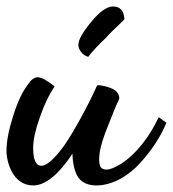

<svg xmlns="http://www.w3.org/2000/svg" viewBox="-21 -541 532 591"><path d="M145 -276.9C122.6 -294.4 106 -303.2 95.2 -303.2C84.5 -303.2 74.2 -295.4 64 -279.8C47.9 -258.3 32.7 -226.6 19.5 -184.1C5.9 -141.6 -1 -106 -1 -77.1C-1 -41 19 29.8 81.1 29.8C118.2 29.8 158.7 -2.9 202.1 -67.9C202.1 -60.5 202.6 -54.2 203.1 -49.8C204.6 -35.6 207 -23.4 210.9 -13.2C220.2 15.6 242.2 29.8 275.9 29.8C324.7 29.8 375 0.5 411.6 -40.5C448.2 -81.1 475.1 -123.5 490.2 -161.1L491.2 -163.1L467.8 -180.2L464.8 -174.8C439.5 -121.6 398.9 -66.9 352.1 -37.1C332.5 -24.9 317.4 -19 306.2 -19C297.9 -19 291.5 -22 288.1 -27.8C285.6 -33.2 284.2 -40.5 284.2 -49.8C284.2 -71.8 290.5 -99.1 303.2 -132.8C307.6 -143.6 313.5 -158.2 320.8 -177.2C328.1 -195.8 333.5 -208.5 335.9 -214.8C336.9 -215.8 338.9 -223.1 341.8 -227.1C342.3 -229 343.8 -231.4 345.2 -234.9C345.2 -236.3 345.7 -237.3 346.2 -237.8C346.2 -250.5 339.4 -260.3 326.2 -267.1C313 -273.4 298.3 -277.3 283.2 -278.8H278.8L276.9 -275.9C264.6 -248.5 251 -220.2 223.1 -169.4C209 -144 195.8 -121.6 183.1 -102.5C170.4 -83.5 156.7 -66.4 142.6 -52.2C128.4 -38.1 116.2 -30.8 106 -30.8C89.4 -30.8 81.1 -49.3 81.1 -85.9C81.1 -110.4 87.9 -141.6 101.6 -179.7C114.7 -217.8 129.4 -248.5 145 -272L147 -273.9ZM252.9 -369.1C263.7 -383.3 281.2 -401.9 305.2 -424.8C314.5 -435.5 333 -454.1 360.8 -480L361.8 -481.9V-482.9C360.4 -508.3 348.6 -521 327.1 -521C308.1 -521 285.6 -505.4 259.8 -473.6C233.4 -441.9 220.2 -418.5 220.2 -402.8C220.2 -389.2 231.4 -373 247.1 -367.2L251 -366.2Z"/></svg>

Font: Dancing Script
Style: Regular
Weight: 800
Designer: Pablo Impallari
Foundry: Pablo Impallari
Version: Version 2.001